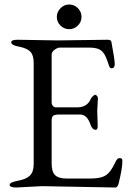

<svg xmlns="http://www.w3.org/2000/svg" viewBox="-20 -830 575 855"><path d="M167 -1 52 5Q23 5 23 -7Q23 -18 59 -25Q95 -31 112.5 -47.5Q130 -64 130 -99V-549Q130 -584 115.5 -599.5Q101 -615 66 -622Q30 -628 30 -642Q30 -653 59 -653L236 -650L458 -653Q475 -653 476 -644Q491 -563 491 -545Q491 -526 477 -526Q469 -526 466 -536Q456 -568 446.5 -585.5Q437 -603 421.5 -610.5Q406 -618 377 -618H246Q236 -618 223 -608.5Q210 -599 210 -586V-374Q210 -365 215.5 -358.5Q221 -352 228 -352H324Q369 -352 385 -391Q387 -395 393.5 -401.5Q400 -408 404 -408Q407 -408 411.5 -403.5Q416 -399 416 -392L413 -337L415 -269Q415 -252 406 -252Q391 -252 383 -275Q368 -320 337 -320H244Q225 -320 217.5 -315Q210 -310 210 -294V-102Q210 -65 225.5 -50Q241 -35 276 -35H380Q416 -35 436 -42Q456 -49 469.5 -66.5Q483 -84 498 -116Q504 -126 513 -126Q525 -126 525 -115Q525 -95 520.5 -69.5Q516 -44 508 -12Q503 5 494 5ZM250 -794Q266 -810 288 -810Q310 -810 326.5 -794Q343 -778 343 -755Q343 -732 326.5 -716Q310 -700 288 -700Q266 -700 249.5 -716Q233 -732 233 -755Q233 -777 250 -794Z"/></svg>

Font: Benne
Style: Regular
Weight: 400
Designer: John-Daniel Harrington
Version: Version 1.001